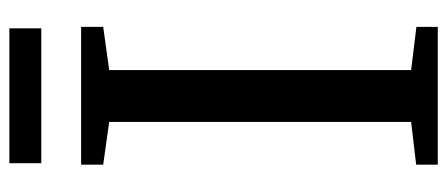

<svg xmlns="http://www.w3.org/2000/svg" viewBox="-286 -646 932 400"><g transform="rotate(-90 180.0 -446.0)"><path d="M126 -55.5V-684.5L37 -697V-743H324V-697L234 -684.5V-55.5L324 -44.5V0H37V-45ZM321 -892.5V-826H40V-892.5Z"/></g></svg>

Font: Merriweather 36pt
Style: Regular
Weight: 400
Designer: Eben Sorkin
Foundry: Eben Sorkin
Version: Version 2.100